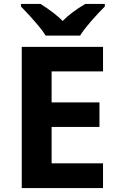

<svg xmlns="http://www.w3.org/2000/svg" viewBox="-20 -951 600 971"><path d="M501 0V-125H241V-309H483V-433H241V-590H501V-714H90V0ZM510 -918V-931H411C362 -902 324 -873 297 -845C270 -872 233 -901 185 -931H86V-918C125 -878 152 -847 170 -826C188 -805 202 -786 211 -771H385C413 -816 468 -876 510 -918Z"/></svg>

Font: Passageway
Style: Regular
Weight: 700
Foundry: Ascender Corporation
Version: Version 1.11